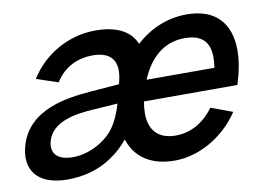

<svg xmlns="http://www.w3.org/2000/svg" viewBox="-66 -655 1069 771"><g transform="rotate(-10 469.0 -270.0)"><path d="M507.6 -240.5H888.6C904.7 -291.1 912.9 -337.5 912.9 -378.3C912.9 -486.6 855.3 -555 736.9 -555C657.9 -555 586.2 -524.5 528.5 -471.5C507.2 -524.5 452.9 -555 364.4 -555C249.9 -555 150.1 -492.5 95.7 -405L183.8 -375.5C219.4 -434 277.5 -458.5 336 -458.5C394.6 -458.5 429.5 -434.4 429.5 -380.4C429.5 -364.8 426.6 -346.7 420.5 -326L299 -316.5C212.8 -308.5 46 -292.5 6.6 -145.5C2.3 -129.5 0.2 -114.3 0.2 -100.1C0.2 -30.3 52 15 152.1 15C243.6 15 332.6 -16.5 405.4 -103.5C428.2 -30 491.1 15 588.6 15C685.1 15 789 -40.5 853.4 -137L765.6 -169.5C724.2 -112 668.5 -83.5 610 -83.5C537.8 -83.5 502.9 -124.7 502.9 -193.3C502.9 -207.8 504.5 -223.6 507.6 -240.5ZM711.6 -462.5C784.6 -462.5 813.1 -427.4 813.1 -365.8C813.1 -353.1 811.9 -339.3 809.6 -324.5H533.1C567.2 -407 625.6 -462.5 711.6 -462.5ZM187.3 -69.5C136 -69.5 107.8 -91 107.8 -126.7C107.8 -133.4 108.9 -140.7 110.9 -148.5C132.6 -229.5 241.3 -239.5 297.9 -243.5L401.3 -250.5C392.3 -219 377.2 -179.5 352.9 -148.5C318.4 -105.5 253.3 -69.5 187.3 -69.5Z"/></g></svg>

Font: Manrope
Style: SemiBoldItalic
Weight: 600
Italic angle: -15°
Designer: Mikhail Sharanda
Foundry: Mikhail Sharanda
Version: Version 4.502;hotconv 1.0.109;makeotfexe 2.5.65596